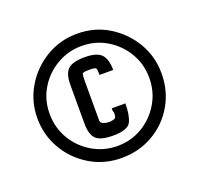

<svg xmlns="http://www.w3.org/2000/svg" viewBox="-76 -710 548 529"><g transform="rotate(-20 198.0 -446.0)"><path d="M198 -264Q147 -264 105.5 -289Q64 -314 40 -355.5Q16 -397 16 -446Q16 -495 40.5 -536.5Q65 -578 106.5 -603Q148 -628 198 -628Q250 -628 291 -602.5Q332 -577 356 -536Q380 -495 380 -446Q380 -395 356 -353.5Q332 -312 290.5 -288Q249 -264 198 -264ZM198 -299Q238 -299 271 -318.5Q304 -338 324 -371.5Q344 -405 344 -446Q344 -486 324.5 -519Q305 -552 272 -572Q239 -592 198 -592Q159 -592 125.5 -572.5Q92 -553 72 -520Q52 -487 52 -446Q52 -405 72 -371.5Q92 -338 125.5 -318.5Q159 -299 198 -299ZM196 -330Q160 -330 146.5 -343Q133 -356 133 -388V-502Q133 -534 146.5 -547Q160 -560 196 -560Q231 -560 244.5 -546Q258 -532 258 -500H218Q218 -517 215.5 -520Q213 -523 196 -523Q179 -523 176.5 -520Q174 -517 174 -502V-381Q175 -375 182.5 -372Q190 -369 198 -369Q204 -369 208 -370Q212 -371 215 -372Q220 -374 220 -387Q220 -391 219 -392Q218 -393 218 -397V-402H258Q258 -368 249 -349Q240 -330 196 -330Z"/></g></svg>

Font: New Amsterdam
Style: Regular
Weight: 400
Designer: Vladimir Nikolic
Foundry: Vladimir Nikolic
Version: Version 1.000; ttfautohint (v1.8.4.7-5d5b)